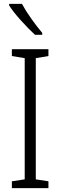

<svg xmlns="http://www.w3.org/2000/svg" viewBox="-20 -967 311 987"><path d="M41 0V-35L107 -45V-668L41 -679V-714H229V-679L164 -668V-45L229 -35V0ZM197 -798V-788H160Q127 -818 87 -862.5Q47 -907 27 -939V-947H93Q111 -913 140.5 -871.5Q170 -830 197 -798Z"/></svg>

Font: Noto Sans Display Light Narrow
Style: Regular
Weight: 300
Width: 4
Designer: Monotype Design team
Foundry: Monotype Imaging Inc.
Version: Version 1.000